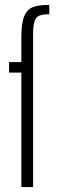

<svg xmlns="http://www.w3.org/2000/svg" viewBox="-20 -763 231 783"><path d="M67 -467H17V-510H67V-610Q67 -668 78.5 -696Q90 -724 113.5 -733.5Q137 -743 181 -743V-705Q154 -705 140 -699Q126 -693 120.5 -675.5Q115 -658 115 -622V0H67Z"/></svg>

Font: Saira Ultra Condensed Light
Style: Regular
Weight: 300
Width: 1
Designer: Hector Gatti with collaboration of the Omnibus-Type team
Foundry: Omnibus-Type
Version: Version 1.001; ttfautohint (v1.8)